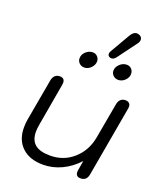

<svg xmlns="http://www.w3.org/2000/svg" viewBox="-160 -988 939 1102"><g transform="rotate(20 310.0 -436.5)"><path d="M59 -154Q59 -179 63 -202L109 -460Q113 -480 124.5 -490Q136 -500 153 -500Q183 -500 183 -471Q183 -464 182 -460L137 -202Q132 -174 132 -155Q132 -103 162 -78Q192 -53 254 -53Q337 -53 396.5 -106Q456 -159 471 -243L510 -460Q514 -480 525.5 -490Q537 -500 554 -500Q568 -500 576.5 -492.5Q585 -485 585 -471Q585 -464 584 -460L508 -30Q501 10 464 10Q434 10 434 -19Q434 -26 435 -30L445 -89Q401 -41 346.5 -15.5Q292 10 234 10Q152 10 105.5 -34Q59 -78 59 -154ZM372 -717Q372 -727 378 -736L447 -855Q463 -883 485 -883Q493 -883 503 -878Q517 -870 517 -855Q517 -843 508 -831L422 -715Q410 -698 394 -698Q388 -698 382 -701Q372 -707 372 -717ZM223 -636Q223 -659 241.5 -676.5Q260 -694 284 -694Q301 -694 312.5 -682Q324 -670 324 -653Q324 -631 306 -613Q288 -595 266 -595Q248 -595 235.5 -607Q223 -619 223 -636ZM430 -636Q430 -658 449 -676Q468 -694 491 -694Q509 -694 520.5 -682Q532 -670 532 -652Q532 -630 514 -612.5Q496 -595 473 -595Q455 -595 442.5 -607Q430 -619 430 -636Z"/></g></svg>

Font: Kodchasan
Style: Italic
Weight: 400
Italic angle: -10°
Version: Version 1.000; ttfautohint (v1.6)